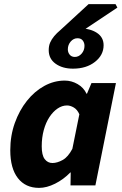

<svg xmlns="http://www.w3.org/2000/svg" viewBox="-20 -902 595 934"><path d="M170 12Q104 12 67 -35.5Q30 -83 30 -171Q30 -242 52 -303.5Q74 -365 111 -411.5Q148 -458 195.5 -484Q243 -510 295 -510Q328 -510 357.5 -493Q387 -476 401 -446H403L425 -498H544L444 0H323L324 -63H322Q289 -29 248 -8.5Q207 12 170 12ZM235 -109Q258 -109 284.5 -123.5Q311 -138 332 -178L366 -346Q356 -369 339 -379Q322 -389 306 -389Q282 -389 260 -374Q238 -359 220.5 -332.5Q203 -306 193 -269.5Q183 -233 183 -190Q183 -147 197.5 -128Q212 -109 235 -109ZM335 -568Q284 -568 250.5 -592Q217 -616 217 -658Q217 -679 224 -695Q231 -711 243.5 -726Q256 -741 274 -756L411 -882H542L551 -865L383 -753L366 -764Q418 -764 451 -742.5Q484 -721 484 -682Q484 -634 442 -601Q400 -568 335 -568ZM344 -625Q363 -625 377 -641Q391 -657 391 -679Q391 -694 382.5 -705Q374 -716 357 -716Q338 -716 324 -700Q310 -684 310 -662Q310 -647 319 -636Q328 -625 344 -625Z"/></svg>

Font: Source Sans 3 ExtraBold
Style: Italic
Weight: 800
Italic angle: -11°
Version: Version 3.052;hotconv 1.1.0;makeotfexe 2.6.0